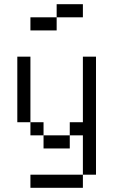

<svg xmlns="http://www.w3.org/2000/svg" viewBox="-20 -770 540 915"><path d="M375 -687.5V-750H250V-687.5H125V-625H250V-687.5ZM375 62.5H125V125H375ZM375 62.5H437.5V-500H375V-187.5H312.5V-125H187.5V-62.5H312.5V-125H375ZM187.5 -125V-187.5H125V-125ZM125 -187.5V-500H62.5V-187.5Z"/></svg>

Font: CalcUnifontExMono
Style: Regular
Weight: 500
Version: Version 15.0.06